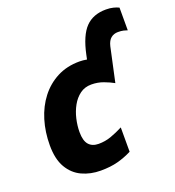

<svg xmlns="http://www.w3.org/2000/svg" viewBox="-139 -874 905 994"><g transform="rotate(-20 313.0 -377.5)"><path d="M247 10Q191 10 144.5 -11.5Q98 -33 70.5 -80Q43 -127 43 -203Q43 -276 62.5 -340.5Q82 -405 120 -454Q158 -503 212 -531Q266 -559 335 -559Q355 -559 376 -555L381 -579Q402 -679 443.5 -722Q485 -765 556 -765Q579 -765 596.5 -760.5Q614 -756 626 -750V-625Q618 -628 605.5 -631Q593 -634 575 -634Q552 -634 536 -621Q520 -608 513 -579L472 -390Q449 -403 418 -414.5Q387 -426 352 -426Q316 -426 289.5 -406.5Q263 -387 245.5 -355.5Q228 -324 219.5 -287Q211 -250 211 -215Q211 -167 230 -145.5Q249 -124 284 -124Q320 -124 352.5 -135.5Q385 -147 420 -165V-31Q383 -12 342 -1Q301 10 247 10Z"/></g></svg>

Font: Noto Sans ExtraBold
Style: Italic
Weight: 800
Italic angle: -12°
Designer: Monotype Design Team
Foundry: Monotype Imaging Inc.
Version: Version 2.013; ttfautohint (v1.8.4.7-5d5b)